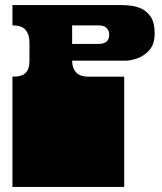

<svg xmlns="http://www.w3.org/2000/svg" viewBox="-20 -736 639 756"><path d="M29 0V-135Q29 -152 29 -156.5Q29 -161 29 -163Q29 -165 29 -171V-172Q29 -179 29 -180.5Q29 -182 29 -187.5Q29 -193 29 -209V-260Q29 -277 29 -281.5Q29 -286 29 -288Q29 -290 29 -296V-297Q29 -304 29 -305.5Q29 -307 29 -312.5Q29 -318 29 -334V-434Q67 -434 81.5 -449.5Q96 -465 96 -495V-569Q96 -599 81.5 -617.5Q67 -636 29 -636V-716H460Q475 -716 496.5 -713.5Q518 -711 539.5 -700.5Q561 -690 575 -667.5Q589 -645 589 -605Q589 -562 568 -538.5Q547 -515 520 -506Q493 -497 474 -497H264Q264 -469 279 -451.5Q294 -434 331 -434H469V0ZM264 -563H368Q410 -563 410 -600Q410 -615 400 -625.5Q390 -636 369 -636H264Z"/></svg>

Font: Danfo
Style: Regular
Weight: 400
Designer: Seyi Olusanya, David Udoh, Eyiyemi Adegbite, Mirko Velimirović
Version: Version 1.000